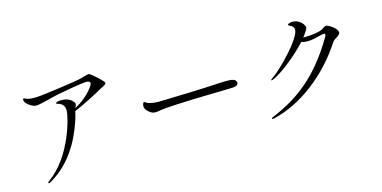

<svg xmlns="http://www.w3.org/2000/svg" viewBox="-75 -1153 3150 1584"><g transform="rotate(-15 1500.0 -361.5)"><path d="M753 -742C743 -750 736 -754 731 -754C718 -754 675 -741 659 -736C616 -724 348 -688 302 -684C283 -682 265 -681 248 -681C225 -681 206 -683 190 -688C176 -692 168 -699 162 -699C158 -699 155 -695 155 -688C155 -684 156 -678 160 -670C173 -645 219 -615 247 -615C285 -615 381 -645 446 -658C504 -670 662 -697 690 -697C716 -697 728 -691 728 -678C728 -671 723 -661 715 -649C666 -581 601 -538 553 -511C558 -523 565 -533 565 -542C565 -563 526 -605 462 -605C438 -605 410 -601 410 -591C410 -588 413 -586 416 -585C456 -575 479 -555 479 -509C479 -461 404 -141 191 12C185 17 178 22 178 26C178 29 180 31 184 31C187 31 191 29 198 25C431 -104 509 -364 529 -422C538 -449 540 -466 546 -488C634 -523 766 -595 783 -605C802 -617 827 -626 839 -636C844 -640 846 -644 846 -648C846 -663 787 -713 753 -742Z M1187 -307C1198 -307 1212 -309 1227 -312C1268 -321 1447 -328 1512 -330C1537 -331 1791 -337 1802 -337C1824 -337 1847 -338 1857 -339C1879 -341 1898 -348 1898 -367C1898 -403 1855 -405 1815 -405C1751 -405 1751 -401 1514 -392C1467 -390 1247 -384 1233 -384C1202 -384 1174 -387 1143 -397C1135 -400 1127 -405 1122 -409C1118 -412 1116 -414 1113 -414C1107 -414 1099 -396 1099 -381C1099 -352 1127 -328 1146 -317C1158 -309 1171 -307 1187 -307Z M2727 -632C2714 -632 2704 -623 2682 -610C2660 -597 2588 -587 2535 -587H2520C2534 -605 2546 -621 2555 -637C2561 -647 2565 -655 2565 -663C2565 -687 2522 -736 2469 -736C2457 -736 2444 -734 2435 -730C2430 -728 2426 -724 2426 -720C2426 -717 2428 -714 2436 -711C2459 -701 2472 -687 2472 -667C2472 -596 2278 -391 2188 -330C2178 -323 2174 -320 2174 -316C2174 -314 2176 -313 2178 -313C2181 -313 2186 -315 2191 -317C2260 -345 2404 -456 2494 -556C2512 -550 2530 -548 2548 -548C2587 -548 2628 -559 2676 -571C2685 -573 2686 -573 2690 -573C2698 -573 2702 -570 2702 -563C2702 -559 2701 -554 2696 -545C2519 -243 2330 -110 2111 -19C2101 -15 2097 -12 2097 -9C2097 -6 2099 -4 2106 -4C2109 -4 2112 -4 2117 -5C2350 -60 2586 -236 2748 -484C2770 -518 2817 -522 2817 -554C2817 -585 2748 -632 2727 -632Z"/></g></svg>

Font: Shippori Mincho OTF
Style: Regular
Weight: 400
Designer: FONTDASU
Foundry: FONTDASU / Google Inc. / but / Adobe
Version: Version 3.300;hotconv 1.0.109;makeotfexe 2.5.65596